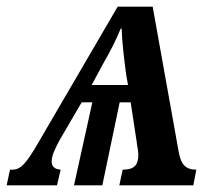

<svg xmlns="http://www.w3.org/2000/svg" viewBox="-72 -556 638 576"><path d="M-52 0H99L110 -47C92 -48 83 -57 83 -71C83 -89 92 -108 107 -136L173 -249H205L150 0H235L287 -249H320L338 -131C339 -118 343 -105 343 -92C343 -59 329 -47 296 -47L286 0H508L517 -47C486 -47 471 -61 464 -101L386 -536H281L40 -123C7 -67 -9 -47 -35 -47H-42ZM203 -301 237 -364C257 -399 275 -433 290 -470H293C294 -429 301 -373 307 -329L312 -301Z"/></svg>

Font: Noto Serif Condensed SemiBold
Style: Italic
Weight: 600
Width: 3
Italic angle: -12°
Designer: Monotype Design Team
Foundry: Monotype Imaging Inc.
Version: Version 2.014